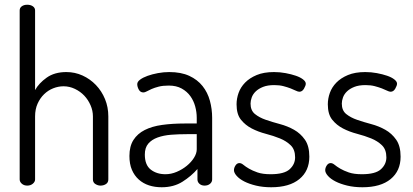

<svg xmlns="http://www.w3.org/2000/svg" viewBox="-20 -783 1744 810"><path d="M128 -26Q128 -16 118.5 -8Q109 0 95 0Q81 0 72 -8Q63 -16 63 -26V-739Q63 -750 72 -756.5Q81 -763 95 -763Q109 -763 118.5 -756.5Q128 -750 128 -739V-403Q144 -432 177 -455.5Q210 -479 260 -479Q296 -479 328 -464.5Q360 -450 384.5 -424.5Q409 -399 423 -365Q437 -331 437 -292V-26Q437 -13 427 -6.5Q417 0 404 0Q393 0 382.5 -6.5Q372 -13 372 -26V-292Q372 -316 362 -339Q352 -362 335.5 -379.5Q319 -397 296 -408Q273 -419 248 -419Q226 -419 204.5 -410.5Q183 -402 166 -385.5Q149 -369 138.5 -345.5Q128 -322 128 -292Z M694 -479Q744 -479 778.5 -463Q813 -447 834.5 -420Q856 -393 865.5 -358Q875 -323 875 -286V-26Q875 -15 866 -7.5Q857 0 843 0Q830 0 821.5 -7.5Q813 -15 813 -26V-70Q787 -40 750 -16.5Q713 7 662 7Q633 7 608.5 -1Q584 -9 565.5 -25.5Q547 -42 536.5 -66.5Q526 -91 526 -125Q526 -166 543 -192.5Q560 -219 590.5 -234.5Q621 -250 664 -256Q707 -262 759 -262H810V-286Q810 -310 803.5 -334Q797 -358 783 -377.5Q769 -397 746.5 -409.5Q724 -422 692 -422Q667 -422 649.5 -417.5Q632 -413 619.5 -407.5Q607 -402 599 -397.5Q591 -393 585 -393Q572 -393 565.5 -405Q559 -417 559 -428Q559 -438 571 -447Q583 -456 602.5 -463Q622 -470 646 -474.5Q670 -479 694 -479ZM810 -217H768Q733 -217 701.5 -214.5Q670 -212 645 -203Q620 -194 605.5 -177Q591 -160 591 -131Q591 -87 616 -67.5Q641 -48 678 -48Q702 -48 725.5 -58Q749 -68 768 -83.5Q787 -99 798.5 -117.5Q810 -136 810 -153Z M1122 -48Q1179 -48 1202 -69Q1225 -90 1225 -119Q1225 -152 1206.5 -170Q1188 -188 1161 -199Q1134 -210 1101.5 -218.5Q1069 -227 1042 -241Q1015 -255 996.5 -278Q978 -301 978 -343Q978 -367 986.5 -391Q995 -415 1014 -434.5Q1033 -454 1063 -466.5Q1093 -479 1136 -479Q1161 -479 1185 -474.5Q1209 -470 1228 -463.5Q1247 -457 1258.5 -448Q1270 -439 1270 -430Q1270 -422 1262.5 -409Q1255 -396 1243 -396Q1237 -396 1228 -400.5Q1219 -405 1206 -410Q1193 -415 1176 -419.5Q1159 -424 1137 -424Q1109 -424 1090 -416.5Q1071 -409 1059 -397.5Q1047 -386 1042 -372Q1037 -358 1037 -346Q1037 -317 1055.5 -302Q1074 -287 1101.5 -277.5Q1129 -268 1161 -259.5Q1193 -251 1220.5 -235.5Q1248 -220 1266.5 -193.5Q1285 -167 1285 -122Q1285 -62 1243 -27.5Q1201 7 1124 7Q1089 7 1060 0Q1031 -7 1010.5 -17.5Q990 -28 978.5 -41Q967 -54 967 -65Q967 -75 973.5 -85Q980 -95 990 -95Q998 -95 1007 -87.5Q1016 -80 1030.5 -71.5Q1045 -63 1066.5 -55.5Q1088 -48 1122 -48Z M1507 -48Q1564 -48 1587 -69Q1610 -90 1610 -119Q1610 -152 1591.5 -170Q1573 -188 1546 -199Q1519 -210 1486.5 -218.5Q1454 -227 1427 -241Q1400 -255 1381.5 -278Q1363 -301 1363 -343Q1363 -367 1371.5 -391Q1380 -415 1399 -434.5Q1418 -454 1448 -466.5Q1478 -479 1521 -479Q1546 -479 1570 -474.5Q1594 -470 1613 -463.5Q1632 -457 1643.5 -448Q1655 -439 1655 -430Q1655 -422 1647.5 -409Q1640 -396 1628 -396Q1622 -396 1613 -400.5Q1604 -405 1591 -410Q1578 -415 1561 -419.5Q1544 -424 1522 -424Q1494 -424 1475 -416.5Q1456 -409 1444 -397.5Q1432 -386 1427 -372Q1422 -358 1422 -346Q1422 -317 1440.5 -302Q1459 -287 1486.5 -277.5Q1514 -268 1546 -259.5Q1578 -251 1605.5 -235.5Q1633 -220 1651.5 -193.5Q1670 -167 1670 -122Q1670 -62 1628 -27.5Q1586 7 1509 7Q1474 7 1445 0Q1416 -7 1395.5 -17.5Q1375 -28 1363.5 -41Q1352 -54 1352 -65Q1352 -75 1358.5 -85Q1365 -95 1375 -95Q1383 -95 1392 -87.5Q1401 -80 1415.5 -71.5Q1430 -63 1451.5 -55.5Q1473 -48 1507 -48Z"/></svg>

Font: Dosis
Style: Book
Weight: 400
Designer: EdgarTolentino, PabloImpallari, IginoMarini
Foundry: EdgarTolentino, PabloImpallari, IginoMarini
Version: Version 1.007